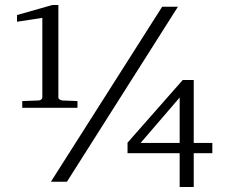

<svg xmlns="http://www.w3.org/2000/svg" viewBox="-20 -725 915 766"><path d="M696.8 -335.9 541 -154.8H696.8ZM68.8 -294.9V-321.8L134.8 -324.2Q141.1 -325.2 145 -328.4Q148.9 -331.5 148.9 -336.9V-653.8L47.9 -638.2V-665L189 -705.1H212.9V-336.9Q212.9 -331.5 217.5 -328.4Q222.2 -325.2 228 -324.2L289.1 -321.8V-294.9ZM247.1 0H183.1L627 -698.2H689.9ZM752.9 -113.8V21H696.8V-113.8H488.8V-155.8L709 -405.8H752.9V-154.8H827.1V-113.8Z"/></svg>

Font: BabelStone Ogham Pictish
Style: Bold Italic
Weight: 700
Italic angle: -30°
Designer: Andrew West
Foundry: BabelStone
Version: Version 1.02 March 14, 2022